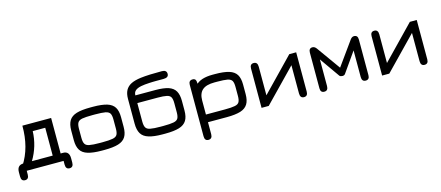

<svg xmlns="http://www.w3.org/2000/svg" viewBox="-54 -1243 4672 2032"><g transform="rotate(-15 2282.0 -227.0)"><path d="M52 98C80 98 94 81 94 47C94 47 94 6 94 6C94 6 498 6 498 6C498 6 498 47 498 47C498 47 498 47 498 47C498 81 512 98 540 98C540 98 540 98 540 98C568 98 582 81 582 47C582 47 582 0 582 0C582 0 582 0 582 0C582 -52 559.5 -78 515 -78C515 -78 488 -78 488 -78C488 -78 488 -467 488 -467C488 -467 173 -467 173 -467C173 -467 173 -467 173 -467C174 -306.5 138 -170 65 -58C65 -58 110 -78 110 -78C110 -78 84 -78 84 -78C84 -78 84 -78 84 -78C34.5 -79 10 -53 10 0C10 0 10 47 10 47C10 47 10 47 10 47C10 81 24 98 52 98C52 98 52 98 52 98ZM173.5 -78C230 -172.5 260 -274 264 -383C264 -383 401 -383 401 -383C401 -383 401 -78 401 -78C401 -78 173.5 -78 173.5 -78C173.5 -78 173.5 -78 173.5 -78Z M947 6C947 6 947 6 947 6C1011 6 1062 0 1099.5 -11.5C1137 -23 1164 -42.5 1180.5 -69.5C1197 -96 1205 -132.5 1205 -178C1205 -178 1205 -283 1205 -283C1205 -283 1205 -283 1205 -283C1205 -328.5 1197 -365 1180.5 -392C1164 -418.5 1137 -438 1099.5 -449.5C1062 -461 1011 -467 947 -467C947 -467 918 -467 918 -467C918 -467 918 -467 918 -467C854 -467 803 -461.5 765.5 -450C727.5 -438.5 700.5 -419 684 -392.5C667.5 -365.5 659 -329 659 -283C659 -283 659 -178 659 -178C659 -178 659 -178 659 -178C659 -132 667.5 -95.5 684 -69C700.5 -42 727.5 -23 765.5 -11.5C803 0 854 6 918 6C918 6 947 6 947 6ZM918 -78C867.5 -78 830 -80.5 805 -85.5C780 -90 763.5 -100 755.5 -115C747 -129.5 743 -151.5 743 -181C743 -181 743 -280 743 -280C743 -280 743 -280 743 -280C743 -309.5 747 -332 755.5 -346.5C763.5 -361 780 -371 805 -376C830 -380.5 867.5 -383 918 -383C918 -383 947 -383 947 -383C947 -383 947 -383 947 -383C997 -383 1034.5 -380.5 1059.5 -376C1084 -371 1100.5 -361 1109 -346.5C1117 -332 1121 -309.5 1121 -280C1121 -280 1121 -181 1121 -181C1121 -181 1121 -181 1121 -181C1121 -151.5 1117 -129.5 1109 -115C1100.5 -100 1084 -90 1059.5 -85.5C1034.5 -80.5 997 -78 947 -78C947 -78 918 -78 918 -78C918 -78 918 -78 918 -78Z M1614 6C1614 6 1614 6 1614 6C1678 6 1729 0 1766.5 -11.5C1804 -23 1831 -42.5 1847.5 -69.5C1864 -96 1872 -132.5 1872 -178C1872 -178 1872 -283 1872 -283C1872 -283 1872 -283 1872 -283C1872 -328 1864.5 -364 1849 -391C1833.5 -418 1808 -437.5 1773 -449.5C1737.5 -461 1690.5 -467 1632 -467C1632 -467 1411 -467 1411 -467C1411 -467 1411 -467 1411 -467C1411 -490 1418.5 -507.5 1433.5 -520C1448 -532 1469 -540.5 1496 -546C1522.5 -551 1554 -554.5 1590 -556C1590 -556 1590 -556 1590 -556C1602.5 -556.5 1615 -557 1626.5 -557.5C1638 -557.5 1649.5 -557.5 1661 -558C1672.5 -558 1685.5 -558 1699 -558C1712.5 -558 1727.5 -558 1744 -558C1744 -558 1744 -558 1744 -558C1762 -558 1776 -561.5 1785.5 -568C1795 -574.5 1800 -585 1800 -599C1800 -599 1800 -599 1800 -599C1800 -627.5 1782.5 -642 1748 -642C1748 -642 1748 -642 1748 -642C1703 -642 1660 -641.5 1619.5 -640C1578.5 -638.5 1543.5 -635.5 1515 -632C1515 -632 1515 -632 1515 -632C1471.5 -626.5 1435.5 -617 1408 -603.5C1380 -589.5 1359.5 -570 1346 -545.5C1332.5 -520.5 1326 -489 1326 -451C1326 -451 1326 -181 1326 -181C1326 -181 1326 -181 1326 -181C1326 -134.5 1334 -98 1350.5 -70.5C1367 -43 1394 -23.5 1432 -12C1469.5 0 1520.5 6 1584 6C1584 6 1614 6 1614 6ZM1584 -78C1534 -78 1496.5 -80.5 1472 -85.5C1447 -90 1430.5 -100 1422.5 -115C1414 -129.5 1410 -151.5 1410 -181C1410 -181 1410 -383 1410 -383C1410 -383 1632 -383 1632 -383C1632 -383 1632 -383 1632 -383C1676 -383 1709 -380.5 1731.5 -375.5C1754 -370.5 1769 -360.5 1776.5 -346C1784 -331.5 1788 -309.5 1788 -280C1788 -280 1788 -181 1788 -181C1788 -181 1788 -181 1788 -181C1788 -151.5 1784 -129.5 1776 -115C1767.5 -100 1751 -90 1726.5 -85.5C1701.5 -80.5 1664 -78 1614 -78C1614 -78 1584 -78 1584 -78C1584 -78 1584 -78 1584 -78Z M2037 188C2065.5 188 2080 171 2080 137C2080 137 2080 6 2080 6C2080 6 2287 6 2287 6C2287 6 2287 6 2287 6C2350 6 2400 0 2437.5 -11.5C2474.5 -23 2501 -42.5 2517.5 -69.5C2534 -96 2542 -132.5 2542 -178C2542 -178 2542 -283 2542 -283C2542 -283 2542 -283 2542 -283C2542 -328.5 2534 -365 2517.5 -392C2501 -418.5 2474 -438 2436.5 -449.5C2399 -461 2348 -467 2284 -467C2284 -467 2255 -467 2255 -467C2255 -467 2255 -467 2255 -467C2213 -467 2176 -462 2144 -452C2111.5 -441.5 2085 -425 2064 -402C2064 -402 2079 -382 2079 -382C2079 -382 2079 -412 2079 -412C2079 -412 2079 -412 2079 -412C2079 -434.5 2076 -450.5 2070.5 -460C2064.5 -469.5 2054 -474 2039 -474C2039 -474 2039 -474 2039 -474C2010.5 -474 1996 -458 1996 -426C1996 -426 1996 137 1996 137C1996 137 1996 137 1996 137C1996 171 2009.5 188 2037 188C2037 188 2037 188 2037 188ZM2080 -232C2080 -232 2080 -232 2080 -232C2080 -283.5 2094 -322 2122.5 -346.5C2150.5 -371 2194.5 -383 2255 -383C2255 -383 2284 -383 2284 -383C2284 -383 2284 -383 2284 -383C2334 -383 2371.5 -380.5 2396.5 -376C2421 -371 2437.5 -361 2446 -346.5C2454 -332 2458 -309.5 2458 -280C2458 -280 2458 -181 2458 -181C2458 -181 2458 -181 2458 -181C2458 -151.5 2454 -129.5 2446 -115C2438 -100 2422 -90 2397.5 -85.5C2373 -80.5 2336.5 -78 2287 -78C2287 -78 2080 -78 2080 -78C2080 -78 2080 -232 2080 -232Z M3131 13C3159 13 3173 -3.5 3173 -36C3173 -36 3173 -467 3173 -467C3173 -467 3097.5 -467 3097.5 -467C3097.5 -467 2751 -109 2751 -109C2751 -109 2751 -422 2751 -422C2751 -422 2751 -422 2751 -422C2751 -456.5 2737 -474 2709 -474C2709 -474 2709 -474 2709 -474C2681 -474 2667 -457.5 2667 -425C2667 -425 2667 6 2667 6C2667 6 2745.5 6 2745.5 6C2745.5 6 3089 -348 3089 -348C3089 -348 3089 -39 3089 -39C3089 -39 3089 -39 3089 -39C3089 -4.5 3103 13 3131 13C3131 13 3131 13 3131 13Z M3354 13C3382 13 3396 -4 3396 -38C3396 -38 3396 -329 3396 -329C3396 -329 3548.5 -112 3548.5 -112C3548.5 -112 3548.5 -112 3548.5 -112C3552 -106.5 3557 -103 3563.5 -101C3569.5 -99 3575.5 -98 3582 -98C3582 -98 3582 -98 3582 -98C3595.5 -98 3606 -102.5 3612.5 -112C3612.5 -112 3765 -329 3765 -329C3765 -329 3765 -38 3765 -38C3765 -38 3765 -38 3765 -38C3765 -4 3779 13 3807 13C3807 13 3807 13 3807 13C3835 13 3849 -3 3849 -35C3849 -35 3849 -425 3849 -425C3849 -425 3849 -425 3849 -425C3849 -457.5 3835.5 -474 3808 -474C3808 -474 3808 -474 3808 -474C3792 -474 3778 -465.5 3766 -448.5C3766 -448.5 3580 -189.5 3580 -189.5C3580 -189.5 3395 -448.5 3395 -448.5C3395 -448.5 3395 -448.5 3395 -448.5C3382.5 -465.5 3368.5 -474 3352 -474C3352 -474 3352 -474 3352 -474C3325.5 -474 3312 -457.5 3312 -425C3312 -425 3312 -35 3312 -35C3312 -35 3312 -35 3312 -35C3312 -3 3326 13 3354 13C3354 13 3354 13 3354 13Z M4452 13C4480 13 4494 -3.5 4494 -36C4494 -36 4494 -467 4494 -467C4494 -467 4418.5 -467 4418.5 -467C4418.5 -467 4072 -109 4072 -109C4072 -109 4072 -422 4072 -422C4072 -422 4072 -422 4072 -422C4072 -456.5 4058 -474 4030 -474C4030 -474 4030 -474 4030 -474C4002 -474 3988 -457.5 3988 -425C3988 -425 3988 6 3988 6C3988 6 4066.5 6 4066.5 6C4066.5 6 4410 -348 4410 -348C4410 -348 4410 -39 4410 -39C4410 -39 4410 -39 4410 -39C4410 -4.5 4424 13 4452 13C4452 13 4452 13 4452 13Z"/></g></svg>

Font: Jura-Fortis-Bold
Style: Bold
Weight: 500
Designer: Daniel Johnson, Alexei Vanyashin, Mirko Velimirovic
Foundry: Daniel Johnson
Version: ""